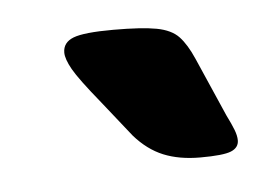

<svg xmlns="http://www.w3.org/2000/svg" viewBox="-28 -749 280 208"><g transform="rotate(-5 112.5 -645.0)"><path d="M183 -572Q160 -572 143 -579Q126 -586 112 -602L81 -641Q59 -668 52.5 -679.5Q46 -691 46 -698Q46 -709 57.5 -713.5Q69 -718 101 -718Q132 -718 148 -715Q164 -712 172 -703.5Q180 -695 187 -679L215 -615Q220 -605 222.5 -598.5Q225 -592 225 -587Q225 -579 216.5 -575.5Q208 -572 183 -572Z"/></g></svg>

Font: Asap
Style: Bold Italic
Weight: 700
Italic angle: -6°
Designer: Pablo Cosgaya
Foundry: Omnibus-Type
Version: Version 3.001; ttfautohint (v1.8.3)